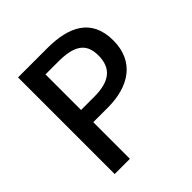

<svg xmlns="http://www.w3.org/2000/svg" viewBox="-194 -885 1034 1034"><g transform="rotate(-45 323.5 -368.0)"><path d="M97 0H213V-279H324C484 -279 601 -353 601 -514C601 -680 484 -736 320 -736H97ZM213 -372V-643H309C426 -643 487 -611 487 -514C487 -417 431 -372 313 -372Z"/></g></svg>

Font: Source Han Sans KR Medium
Style: Regular
Weight: 500
Designer: Ryoko NISHIZUKA (kana & ideographs); Paul D. Hunt (Latin, Greek & Cyrillic); Wenlong ZHANG (bopomofo); Sandoll Communica
Foundry: Adobe Systems Incorporated
Version: Version 1.001;PS 1.001;hotconv 1.0.78;makeotf.lib2.5.61930